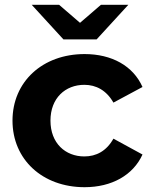

<svg xmlns="http://www.w3.org/2000/svg" viewBox="-20 -771 631 799"><path d="M382 -607 514 -751H400L313 -676L226 -751H112L244 -607ZM331 -120C252 -120 190 -175 190 -269C190 -363 252 -418 331 -418C380 -418 423 -395 452 -344L573 -409C534 -497 445 -546 332 -546C157 -546 32 -431 32 -269C32 -107 157 8 332 8C445 8 534 -42 573 -128L452 -194C423 -142 380 -120 331 -120Z"/></svg>

Font: Montserrat Lite
Style: Bold
Weight: 700
Designer: Julieta Ulanovsky
Foundry: Julieta Ulanovsky
Version: Version 7.200;PS 007.200;hotconv 1.0.88;makeotf.lib2.5.64775